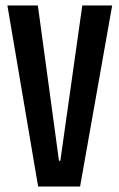

<svg xmlns="http://www.w3.org/2000/svg" viewBox="-20 -680 435 700"><path d="M119 0 7 -660H118L195 -94H200L280 -660H389L272 0Z"/></svg>

Font: Bricolage Grotesque 96pt Condensed Medium
Style: Regular
Weight: 500
Width: 3
Designer: Mathieu Triay
Foundry: Atelier Triay
Version: Version 1.001; ttfautohint (v1.8.4.7-5d5b);gftools[0.9.33.de